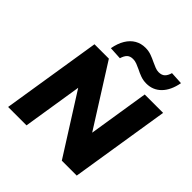

<svg xmlns="http://www.w3.org/2000/svg" viewBox="-242 -1110 1284 1284"><g transform="rotate(45 400.5 -467.5)"><path d="M36 0 148 -705H284L564 -262H553L623 -705H797L685 0H544L268 -436H279L210 0ZM334 -759 244 -764Q254 -818 276.5 -855Q299 -892 332 -911Q365 -930 406 -930Q436 -930 462 -920.5Q488 -911 510 -900Q530 -891 548 -883.5Q566 -876 583 -876Q612 -876 627.5 -891Q643 -906 651 -935L741 -930Q726 -850 683.5 -807Q641 -764 579 -764Q549 -764 523 -773.5Q497 -783 474 -795Q455 -804 437 -811Q419 -818 401 -818Q373 -818 358 -803.5Q343 -789 334 -759Z"/></g></svg>

Font: Nunito Sans 9pt Black
Style: Italic
Weight: 900
Italic angle: -9°
Version: Version 3.101;gftools[0.9.27]